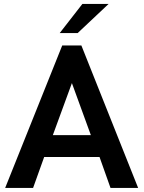

<svg xmlns="http://www.w3.org/2000/svg" viewBox="-20 -932 712 952"><path d="M665 0H528L473.5 -153.5H199L144 0H5.5L288.5 -706.5H383.5ZM430.5 -262 336.5 -520 242 -262ZM365 -768H276L388.5 -912.5H518.5Z"/></svg>

Font: Acari Sans
Style: Bold
Weight: 700
Designer: Alfredo Marco Pradil and Stefan Peev (font) & Cristiano Sobral (main changes)
Foundry: Alfredo Marco Pradil and Stefan Peev (font) & Cristiano Sobral (main changes)
Version: Version 1.063; ttfautohint (v1.8.3)